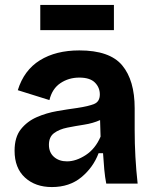

<svg xmlns="http://www.w3.org/2000/svg" viewBox="-20 -743 627 777"><path d="M190 14Q123 14 81 -24.5Q39 -63 39 -133Q39 -188 64.5 -220Q90 -252 129 -269Q168 -286 211.5 -293.5Q255 -301 292 -306Q339 -313 361.5 -322.5Q384 -332 384 -361Q384 -389 364 -409Q344 -429 301 -429Q258 -429 224.5 -406.5Q191 -384 180 -338L52 -378Q77 -459 141.5 -499Q206 -539 301 -539Q424 -539 474.5 -478.5Q525 -418 525 -305V-217Q525 -108 537 0H410Q405 -25 402 -57Q399 -89 397 -123H379Q357 -65 309 -25.5Q261 14 190 14ZM251 -90Q288 -90 327 -115.5Q366 -141 387 -190L385 -257Q356 -244 320.5 -238.5Q285 -233 252.5 -226.5Q220 -220 199 -204.5Q178 -189 178 -157Q178 -126 198.5 -108Q219 -90 251 -90ZM143 -621V-723H441V-621Z"/></svg>

Font: Bricolage Grotesque 10pt Bricolage Grotesque 10pt Regular
Style: Bold
Weight: 700
Designer: Mathieu Triay
Foundry: Atelier Triay
Version: Version 1.000; ttfautohint (v1.8.4.7-5d5b);gftools[0.9.32]